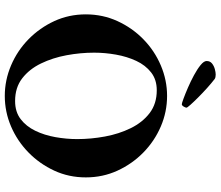

<svg xmlns="http://www.w3.org/2000/svg" viewBox="-78 -810 899 782"><g transform="rotate(90 371.0 -419.5)"><path d="M419 -730Q419 -726 414.5 -718.5Q410 -711 405 -711Q401 -711 382 -718Q363 -725 337.5 -736Q312 -747 287 -760.5Q262 -774 245.5 -787.5Q229 -801 229 -812Q229 -826 239 -834Q249 -842 262 -845.5Q275 -849 284 -849Q290 -849 294.5 -848Q299 -847 302 -845Q319 -832 339 -814Q359 -796 377.5 -777.5Q396 -759 407.5 -746Q419 -733 419 -730ZM371 -651Q436 -651 495.5 -625.5Q555 -600 601.5 -554.5Q648 -509 675.5 -449Q703 -389 703 -320Q703 -251 675.5 -191.5Q648 -132 601.5 -86.5Q555 -41 495.5 -15.5Q436 10 371 10Q307 10 247 -15.5Q187 -41 140.5 -86.5Q94 -132 66.5 -191.5Q39 -251 39 -320Q39 -389 66.5 -449Q94 -509 140.5 -554.5Q187 -600 247 -625.5Q307 -651 371 -651ZM348 -609Q305 -609 275.5 -586Q246 -563 228.5 -525.5Q211 -488 203 -443Q195 -398 195 -354Q195 -298 205.5 -241.5Q216 -185 239 -137.5Q262 -90 299.5 -61Q337 -32 392 -32Q436 -32 465.5 -54.5Q495 -77 513 -114Q531 -151 539 -196Q547 -241 547 -285Q547 -341 536.5 -398Q526 -455 502.5 -503Q479 -551 441 -580Q403 -609 348 -609Z"/></g></svg>

Font: Amiri
Style: Bold
Weight: 700
Designer: Khaled Hosny
Version: Version 0.113